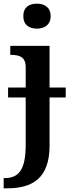

<svg xmlns="http://www.w3.org/2000/svg" viewBox="-37 -786 385 1046"><path d="M164 -630C204 -630 239 -650 239 -698C239 -747 204 -766 164 -766C122 -766 90 -747 90 -698C90 -650 122 -630 164 -630ZM-17 240H2C137 240 233 187 233 8V-255H321V-309H233V-536H19V-487H22C66 -487 103 -478 103 -420V-309H7V-255H103V3C103 141 63 184 -10 184H-17Z"/></svg>

Font: Noto Serif SemiBold
Style: Regular
Weight: 600
Designer: Monotype Design Team
Foundry: Monotype Imaging Inc.
Version: Version 2.013